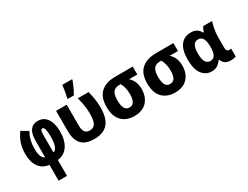

<svg xmlns="http://www.w3.org/2000/svg" viewBox="-86 -1505 3171 2453"><g transform="rotate(-30 1500.0 -278.5)"><path d="M234 6Q138 -4 86.5 -75.5Q35 -147 35 -271Q35 -351 58 -421.5Q81 -492 129 -556L229 -497Q171 -400 171 -267Q171 -199 186 -158.5Q201 -118 234 -106V-348Q234 -453 272 -504Q310 -555 383 -555Q444 -555 484.5 -522Q525 -489 545 -430Q565 -371 565 -294Q565 -166 511.5 -86Q458 -6 358 6V240H234ZM357 -106Q393 -114 411 -161.5Q429 -209 429 -305Q429 -366 419.5 -404.5Q410 -443 387 -443Q368 -443 362.5 -419Q357 -395 357 -354Z M899 8Q803 8 749 -26Q695 -60 673.5 -118Q652 -176 652 -249V-549H809V-244Q809 -177 831.5 -146.5Q854 -116 903 -116Q956 -116 982.5 -157Q1009 -198 1009 -300Q1009 -364 999.5 -423.5Q990 -483 973 -549H1131Q1148 -487 1157 -426Q1166 -365 1166 -303Q1166 -141 1099 -66.5Q1032 8 899 8ZM857 -622Q863 -645 869 -676.5Q875 -708 879.5 -740Q884 -772 887 -797H1031V-785Q1016 -746 995.5 -699.5Q975 -653 948 -606H857Z M1489 10Q1373 10 1304 -59.5Q1235 -129 1235 -268Q1235 -411 1311 -480Q1387 -549 1529 -549H1783V-432H1661Q1739 -364 1739 -247Q1739 -130 1674 -60Q1609 10 1489 10ZM1487 -117Q1535 -117 1556 -155Q1577 -193 1577 -260Q1577 -315 1567 -355.5Q1557 -396 1537 -432H1517Q1456 -432 1426.5 -395.5Q1397 -359 1397 -271Q1397 -200 1417.5 -158.5Q1438 -117 1487 -117Z M2089 10Q1973 10 1904 -59.5Q1835 -129 1835 -268Q1835 -411 1911 -480Q1987 -549 2129 -549H2383V-432H2261Q2339 -364 2339 -247Q2339 -130 2274 -60Q2209 10 2089 10ZM2087 -117Q2135 -117 2156 -155Q2177 -193 2177 -260Q2177 -315 2167 -355.5Q2157 -396 2137 -432H2117Q2056 -432 2026.5 -395.5Q1997 -359 1997 -271Q1997 -200 2017.5 -158.5Q2038 -117 2087 -117Z M2630 10Q2542 10 2488.5 -61.5Q2435 -133 2435 -275Q2435 -412 2488 -484Q2541 -556 2641 -556Q2694 -556 2726 -535.5Q2758 -515 2782 -474H2789Q2794 -492 2802 -512Q2810 -532 2823 -547H2952Q2941 -515 2928.5 -454Q2916 -393 2916 -324V-174Q2916 -140 2928.5 -128Q2941 -116 2957 -116Q2964 -116 2973.5 -117.5Q2983 -119 2987 -121V-3Q2980 1 2958.5 5.5Q2937 10 2910 10Q2867 10 2834.5 -7.5Q2802 -25 2784 -72H2774Q2751 -37 2717 -13.5Q2683 10 2630 10ZM2680 -114Q2770 -114 2770 -267V-273Q2770 -348 2749 -390.5Q2728 -433 2678 -433Q2630 -433 2608.5 -393Q2587 -353 2587 -277Q2587 -190 2612 -152Q2637 -114 2680 -114Z"/></g></svg>

Font: Noto Sans Mono ExtraBold
Style: Regular
Weight: 800
Designer: Monotype Design Team
Foundry: Monotype Imaging Inc.
Version: Version 2.014